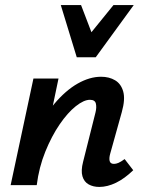

<svg xmlns="http://www.w3.org/2000/svg" viewBox="-20 -731 571 758"><path d="M372 7Q348 7 330 -3Q312 -13 305.5 -35Q299 -57 308 -92L357 -287Q362 -307 358.5 -322Q355 -337 335 -337Q311 -337 279 -311.5Q247 -286 215.5 -240Q184 -194 159 -132.5Q134 -71 125 0H51Q75 -107 112 -187Q149 -267 194 -320.5Q239 -374 286.5 -401Q334 -428 379 -428Q411 -428 434.5 -414Q458 -400 466.5 -369.5Q475 -339 461 -289L415 -124Q410 -106 413 -95Q416 -84 430 -84Q438 -84 447.5 -88Q457 -92 472 -103L506 -59Q472 -26 438 -9.5Q404 7 372 7ZM22 0 112 -421H211L123 0ZM283 -505 316 -573 428 -711H508L358 -505ZM283 -505 220 -711H300L352 -575L358 -505Z"/></svg>

Font: Ysabeau Office
Style: Bold Italic
Weight: 700
Italic angle: -12°
Designer: Christian Thalmann (Catharsis Fonts)
Version: Version 2.001;gftools[0.9.30]; featfreeze: tnum,lnum,ss02